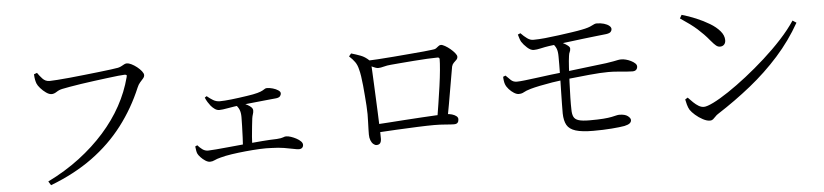

<svg xmlns="http://www.w3.org/2000/svg" viewBox="-43 -919 5036 1173"><g transform="rotate(-5 2475.0 -332.5)"><path d="M215 -6Q323 -59 410.5 -125.5Q498 -192 565.5 -268Q633 -344 678.5 -427Q724 -510 747 -598Q751 -610 747 -612.5Q743 -615 735 -615Q724 -615 696 -612Q668 -609 629 -604Q590 -599 547.5 -593.5Q505 -588 465.5 -582Q426 -576 395 -570.5Q364 -565 350 -562Q330 -558 313.5 -547Q297 -536 282 -536Q267 -536 248.5 -549Q230 -562 215 -579Q200 -596 195 -609Q191 -620 188.5 -632.5Q186 -645 185 -666L204 -673Q216 -655 233.5 -636Q251 -617 277 -617Q292 -617 324.5 -619.5Q357 -622 401 -626Q445 -630 492 -635.5Q539 -641 582 -645.5Q625 -650 656.5 -654.5Q688 -659 700 -661Q713 -664 722.5 -669.5Q732 -675 740 -679Q748 -683 756 -683Q767 -683 783.5 -675Q800 -667 816.5 -654Q833 -641 844 -627Q855 -613 855 -603Q855 -592 846 -582Q837 -572 826.5 -560Q816 -548 809 -531Q757 -407 677.5 -303Q598 -199 487.5 -118.5Q377 -38 230 18Z M1210 -40Q1197 -40 1181.5 -50Q1166 -60 1153.5 -73.5Q1141 -87 1137 -96Q1133 -105 1131.5 -115.5Q1130 -126 1128 -141L1141 -147Q1154 -132 1169.5 -120.5Q1185 -109 1205 -109Q1219 -109 1253.5 -112Q1288 -115 1335 -119.5Q1382 -124 1434.5 -129Q1487 -134 1537.5 -138Q1588 -142 1629 -143Q1657 -145 1667.5 -149.5Q1678 -154 1686 -154Q1699 -154 1715.5 -148.5Q1732 -143 1748 -134.5Q1764 -126 1774.5 -115.5Q1785 -105 1785 -94Q1785 -83 1778 -76Q1771 -69 1758 -69Q1747 -69 1724 -74Q1701 -79 1667.5 -84.5Q1634 -90 1591 -91Q1560 -93 1518.5 -91Q1477 -89 1431.5 -84.5Q1386 -80 1345.5 -74Q1305 -68 1277 -60Q1253 -54 1239 -47Q1225 -40 1210 -40ZM1418 -108Q1420 -135 1421.5 -171Q1423 -207 1424 -241Q1425 -275 1425 -295Q1425 -323 1417.5 -341Q1410 -359 1393 -376L1405 -389Q1420 -385 1437 -379Q1454 -373 1468 -365.5Q1482 -358 1491 -349Q1500 -340 1500 -329Q1500 -318 1496 -306.5Q1492 -295 1490 -281Q1488 -263 1484.5 -233Q1481 -203 1478.5 -170.5Q1476 -138 1475 -110ZM1294 -350Q1280 -350 1267 -359Q1254 -368 1243 -381Q1235 -391 1226.5 -404.5Q1218 -418 1212 -433L1224 -441Q1243 -425 1261.5 -414Q1280 -403 1302 -403Q1328 -403 1373 -408Q1418 -413 1470 -421Q1512 -427 1535 -433.5Q1558 -440 1568 -446Q1578 -452 1583 -455Q1588 -458 1595 -458Q1612 -458 1631 -452.5Q1650 -447 1663.5 -438Q1677 -429 1677 -419Q1677 -409 1670 -401Q1663 -393 1646 -391Q1634 -390 1610 -387.5Q1586 -385 1555.5 -382Q1525 -379 1492.5 -375.5Q1460 -372 1431 -369Q1382 -363 1347 -356.5Q1312 -350 1294 -350Z M2615 -175Q2622 -217 2630.5 -271Q2639 -325 2646.5 -378.5Q2654 -432 2658 -476Q2662 -520 2662 -542Q2662 -553 2650 -553Q2626 -553 2586.5 -551Q2547 -549 2503 -545.5Q2459 -542 2421.5 -539Q2384 -536 2363 -534Q2338 -532 2318 -526.5Q2298 -521 2284 -521Q2271 -521 2250.5 -531Q2230 -541 2218 -549V-571Q2243 -572 2287 -574.5Q2331 -577 2383 -581.5Q2435 -586 2484 -590Q2533 -594 2570 -597.5Q2607 -601 2619 -603Q2637 -604 2646 -610Q2655 -616 2661.5 -622Q2668 -628 2677 -628Q2686 -628 2702 -619Q2718 -610 2733.5 -597Q2749 -584 2760 -570.5Q2771 -557 2771 -548Q2771 -537 2763 -529Q2755 -521 2746.5 -513Q2738 -505 2734 -491Q2731 -473 2724.5 -437Q2718 -401 2710.5 -356Q2703 -311 2694.5 -263.5Q2686 -216 2678 -174ZM2232 -53Q2223 -53 2213 -61.5Q2203 -70 2197 -85.5Q2191 -101 2191 -121Q2191 -131 2191.5 -152.5Q2192 -174 2193 -199Q2194 -224 2194 -246Q2194 -269 2192 -298Q2190 -327 2187.5 -359Q2185 -391 2182 -422Q2179 -453 2175 -479.5Q2171 -506 2166 -523Q2160 -550 2146.5 -569Q2133 -588 2112 -607L2126 -624Q2157 -615 2183.5 -605Q2210 -595 2234 -572Q2240 -566 2241 -561Q2242 -556 2243 -546Q2244 -532 2245.5 -500Q2247 -468 2249 -426Q2251 -384 2253 -337.5Q2255 -291 2257 -246Q2259 -201 2260 -166Q2261 -144 2261.5 -127.5Q2262 -111 2262 -90Q2262 -72 2255 -62.5Q2248 -53 2232 -53ZM2231 -178Q2268 -180 2316.5 -183.5Q2365 -187 2417.5 -190.5Q2470 -194 2519 -197Q2568 -200 2607.5 -202Q2647 -204 2670 -204Q2691 -204 2707.5 -199Q2724 -194 2734 -186Q2744 -178 2744 -167Q2744 -154 2737.5 -146Q2731 -138 2715 -138Q2699 -138 2664 -141Q2629 -144 2594 -144Q2552 -144 2491 -141.5Q2430 -139 2362 -135.5Q2294 -132 2231 -128Z M3560 -24Q3490 -24 3451.5 -36Q3413 -48 3398 -74.5Q3383 -101 3382 -146Q3382 -167 3382.5 -203.5Q3383 -240 3384 -282.5Q3385 -325 3386 -367.5Q3387 -410 3387 -443.5Q3387 -477 3387 -494Q3387 -527 3379.5 -544.5Q3372 -562 3357 -578L3377 -589Q3401 -584 3420 -574.5Q3439 -565 3450.5 -555.5Q3462 -546 3462 -538Q3462 -525 3457.5 -517Q3453 -509 3451 -493Q3447 -466 3444.5 -422.5Q3442 -379 3440 -330.5Q3438 -282 3437 -238Q3436 -194 3437 -165Q3437 -137 3445 -120.5Q3453 -104 3475.5 -97Q3498 -90 3543 -90Q3595 -90 3627 -92.5Q3659 -95 3678 -99Q3697 -103 3707 -105.5Q3717 -108 3725 -108Q3760 -108 3777 -95Q3794 -82 3794 -70Q3794 -58 3784 -50Q3774 -42 3751 -37Q3723 -32 3672 -28Q3621 -24 3560 -24ZM3125 -288Q3112 -288 3096 -298Q3080 -308 3066 -323.5Q3052 -339 3046 -355Q3043 -363 3041 -376Q3039 -389 3039 -401L3054 -407Q3070 -390 3084.5 -377Q3099 -364 3120 -364Q3137 -364 3171.5 -368Q3206 -372 3248 -377.5Q3290 -383 3332.5 -388.5Q3375 -394 3408 -397Q3484 -406 3556.5 -415Q3629 -424 3673 -429Q3702 -433 3719 -436.5Q3736 -440 3746.5 -442Q3757 -444 3767 -444Q3780 -444 3795.5 -440Q3811 -436 3826 -428.5Q3841 -421 3850.5 -412Q3860 -403 3860 -393Q3860 -381 3852.5 -373Q3845 -365 3829 -365Q3812 -365 3789 -367Q3766 -369 3738.5 -371.5Q3711 -374 3682 -374Q3636 -374 3563 -367Q3490 -360 3409 -351Q3375 -347 3334.5 -340.5Q3294 -334 3258 -326.5Q3222 -319 3201 -313Q3170 -304 3157 -296Q3144 -288 3125 -288ZM3240 -548Q3221 -548 3200 -567Q3179 -586 3167 -605Q3162 -614 3158.5 -625.5Q3155 -637 3151 -650L3167 -657Q3186 -637 3205.5 -623Q3225 -609 3244 -610Q3274 -610 3315 -614Q3356 -618 3399.5 -624Q3443 -630 3481 -635.5Q3519 -641 3543 -646Q3585 -654 3605 -665Q3625 -676 3635 -676Q3661 -676 3681 -670Q3701 -664 3712.5 -654.5Q3724 -645 3724 -634Q3724 -625 3717 -617Q3710 -609 3689 -606Q3664 -603 3625.5 -599Q3587 -595 3543.5 -589.5Q3500 -584 3459 -579Q3418 -574 3385.5 -570Q3353 -566 3337 -564Q3309 -560 3283.5 -554Q3258 -548 3240 -548Z M4275 -24Q4256 -24 4231.5 -37Q4207 -50 4186.5 -68Q4166 -86 4156 -101Q4148 -114 4142.5 -134Q4137 -154 4135 -166L4151 -176Q4166 -160 4181.5 -145Q4197 -130 4213 -120.5Q4229 -111 4245 -111Q4264 -111 4304.5 -131Q4345 -151 4399 -187Q4453 -223 4513 -270Q4573 -317 4632.5 -370.5Q4692 -424 4743.5 -480Q4795 -536 4830 -589L4853 -574Q4793 -468 4712 -377.5Q4631 -287 4534 -209Q4437 -131 4328 -61Q4318 -55 4310 -46Q4302 -37 4294 -30.5Q4286 -24 4275 -24ZM4375 -469Q4363 -469 4351.5 -478Q4340 -487 4320 -511Q4302 -533 4284.5 -551Q4267 -569 4248 -586Q4229 -603 4204 -621.5Q4179 -640 4146 -662L4158 -683Q4201 -671 4245 -652.5Q4289 -634 4326.5 -611.5Q4364 -589 4387 -562Q4410 -535 4410 -506Q4410 -489 4400.5 -479Q4391 -469 4375 -469Z"/></g></svg>

Font: Noto Serif JP ExtraLight
Style: Regular
Weight: 400
Version: Version 2.003-H1;hotconv 1.1.1;makeotfexe 2.6.0